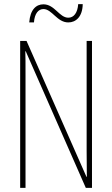

<svg xmlns="http://www.w3.org/2000/svg" viewBox="-20 -913 544 933"><path d="M122 -804H145C148 -849 168 -869 191 -869C233 -869 257 -804 312 -804C349 -804 381 -832 382 -893H360C357 -851 339 -827 312 -827C268 -827 246 -892 191 -892C156 -892 127 -867 122 -804ZM427 0V-714H401V-181C401 -152 402 -99 402 -54H400L109 -714H78V0H104V-548C104 -604 104 -637 103 -664H105L397 0Z"/></svg>

Font: Noto Sans Devanagari ExtraCondensed Thin
Style: Regular
Weight: 100
Width: 2
Designer: Jelle Bosma - Monotype Design Team
Foundry: Monotype Imaging Inc.
Version: Version 2.004